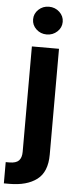

<svg xmlns="http://www.w3.org/2000/svg" viewBox="-87 -801 422 1037"><g transform="rotate(5 123.5 -282.0)"><path d="M62 -545.9H209V27.8Q209 122.1 154.5 163.1Q100.1 204.1 5.4 204.1H-24.4V88.9H-4.9Q31.7 88.9 46.9 73Q62 57.1 62 25.9ZM135.7 -617.2Q102.5 -617.2 79.1 -639.2Q55.7 -661.1 55.7 -692.4Q55.7 -723.6 79.1 -745.6Q102.5 -767.6 135.7 -767.6Q168.9 -767.6 192.6 -745.6Q216.3 -723.6 216.3 -692.4Q216.3 -661.1 192.6 -639.2Q168.9 -617.2 135.7 -617.2Z"/></g></svg>

Font: Inter-Bold
Style: Bold
Weight: 700
Designer: Rasmus Andersson
Foundry: rsms
Version: Version 4.000;git-a52131595